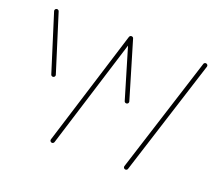

<svg xmlns="http://www.w3.org/2000/svg" viewBox="-93 -650 893 781"><g transform="rotate(20 353.5 -259.5)"><path d="M507 -11.9 666.3 -511.9Q667 -514.8 669.6 -516.7Q672.2 -518.5 675.2 -518.5Q680 -518.5 682.8 -514.6Q685.6 -510.7 684.1 -506.7L524.8 -6.7Q524.1 -3.7 521.5 -1.9Q518.9 0 515.9 0Q511.1 0 508.3 -3.9Q505.6 -7.8 507 -11.9ZM100 -260.4 22.6 -506.7Q21.1 -510.7 23.9 -514.6Q26.7 -518.5 31.5 -518.5Q34.4 -518.5 37 -516.7Q39.6 -514.8 40.4 -511.9L117.8 -265.6Q119.3 -261.5 116.5 -257.6Q113.7 -253.7 108.9 -253.7Q105.9 -253.7 103.3 -255.6Q100.7 -257.4 100 -260.4ZM188.9 -11.9 344.4 -511.5Q345.2 -514.4 347.8 -516.5Q350.4 -518.5 353.3 -518.5Q358.1 -518.5 360.9 -514.6Q363.7 -510.7 362.2 -506.7L206.7 -7Q205.9 -4.1 203.3 -2Q200.7 0 197.8 0Q193 0 190.2 -3.9Q187.4 -7.8 188.9 -11.9ZM417.8 -260.7 344.4 -507Q343.3 -511.1 346.1 -514.8Q348.9 -518.5 353.3 -518.5Q356.7 -518.5 359.3 -516.7Q361.9 -514.8 362.6 -511.9L435.9 -265.6Q437 -261.5 434.3 -257.8Q431.5 -254.1 427 -254.1Q423.7 -254.1 421.1 -255.9Q418.5 -257.8 417.8 -260.7Z"/></g></svg>

Font: 26F Galaxy Sans Hairline
Style: Regular
Weight: 50
Designer: C₂₉H₂₅N₃O₅
Version: Version 1.100